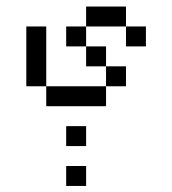

<svg xmlns="http://www.w3.org/2000/svg" viewBox="-20 -458 540 602"><path d="M250 125V62.5H187.5V125ZM250 0V-62.5H187.5V0ZM375 -187.5V-250H312.5V-187.5H125V-125H312.5V-187.5ZM437.5 -312.5V-375H375V-312.5ZM125 -187.5V-375H62.5V-187.5ZM312.5 -250V-312.5H250V-250ZM250 -312.5V-375H187.5V-312.5ZM250 -375H375V-437.5H250Z"/></svg>

Font: Unifont
Style: Regular
Weight: 500
Version: Version 15.1.04